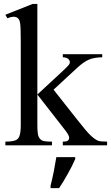

<svg xmlns="http://www.w3.org/2000/svg" viewBox="-20 -750 573 991"><path d="M172.8 -729.7V-262.1L291.3 -371.8Q329.2 -406.7 335.4 -415.4Q340.5 -422.1 340.5 -428.7Q340.5 -438.5 331.8 -446.2Q323.1 -453.8 304.1 -454.4V-470.3H507.7V-454.4Q465.6 -453.8 437.9 -441.8Q410.3 -429.7 376.9 -398.5L256.4 -287.2L376.9 -134.4Q426.7 -71.3 444.1 -54.4Q469.2 -30.3 487.2 -23.1Q501 -19 532.8 -19V0H304.1V-19Q323.1 -19 330 -24.1Q336.9 -29.2 336.9 -40Q336.9 -51.3 316.4 -77.9L172.8 -262.1V-106.2Q172.8 -60 179 -45.6Q185.1 -31.3 196.9 -25.1Q208.7 -19 248.2 -19V0H7.7V-19Q44.6 -19 63.1 -27.2Q73.8 -32.8 79 -44.6Q87.2 -62.6 87.2 -103.6V-531.3Q87.2 -613.8 83.6 -632.1Q80 -650.3 71.5 -656.9Q63.1 -663.6 49.2 -663.6Q39 -663.6 17.9 -655.9L7.7 -673.8L148.2 -729.7ZM241 208.2Q249.7 174.9 257.4 135.9Q265.1 96.9 270.8 61H368.2V70.8Q361.5 86.7 351.8 106.2Q342.1 125.6 330.5 146.2Q319 166.7 307.2 186.2Q295.4 205.6 285.1 221H241Z"/></svg>

Font: MM Jasmine
Style: Regular
Weight: 400
Designer: Khon Soe Zaw Thu
Version: Version 1.00 July 11, 2016, initial release